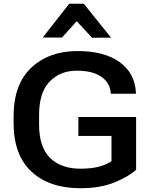

<svg xmlns="http://www.w3.org/2000/svg" viewBox="-20 -1001 801 1036"><path d="M53.2 -339.4Q53.2 -164.1 149.9 -74.7Q246.6 14.6 413.6 14.6Q521 14.6 597.4 -16.6Q673.8 -47.9 714.4 -85V-369.6H402.8V-267.6H581.5V-130.9Q546.4 -108.9 506.8 -99.9Q467.3 -90.8 413.6 -90.8Q309.1 -90.8 250 -149.2Q190.9 -207.5 190.9 -329.1V-381.8Q190.9 -502 247.8 -560.8Q304.7 -619.6 394 -619.6Q480 -619.6 526.9 -586.7Q573.7 -553.7 577.6 -500.5V-495.1H713.4V-501Q708 -606.9 625 -666.3Q542 -725.6 397.5 -725.6Q245.6 -725.6 149.4 -636.2Q53.2 -546.9 53.2 -371.6ZM432.1 -981H353.5L210.4 -798.3H314.5L394 -886.7L476.6 -797.4L579.1 -797.9Z"/></svg>

Font: Roboto Flex
Style: wght 600 wdth 140 opsz 13.0 GRAD 0.00 slnt 0.00 XTRA 468 XOPQ 96 YOPQ 79 YTLC 514 YTUC 712 YTAS 750 YTDE -203.00 YTFI 738
Weight: 600
Width: 8
Designer: Berlow after Robertson
Foundry: Google
Version: Version 3.100